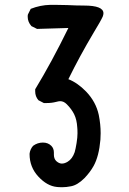

<svg xmlns="http://www.w3.org/2000/svg" viewBox="-20 -781 540 802"><path d="M205.1 -143.6V-134.8Q205.1 -118.2 214.8 -108.4Q226.6 -97.7 238.3 -97.7Q250 -97.7 262.7 -105.5Q282.2 -117.2 292 -145.5Q295.9 -159.2 299.8 -183.1Q303.7 -207 303.7 -224.1Q303.7 -241.2 302.7 -249Q300.8 -281.2 290 -303.2Q279.3 -325.2 258.8 -345.7Q246.1 -358.4 231.4 -358.4Q225.6 -358.4 214.8 -355.5Q196.3 -350.6 175.8 -350.6Q169.9 -350.6 163.1 -350.6L140.6 -362.3Q127 -377.9 127 -399.4Q127 -402.3 127 -408.2Q195.3 -520.5 265.6 -664.1L134.8 -660.2L111.3 -671.9Q95.7 -689.5 95.7 -710.9Q95.7 -718.8 96.7 -720.7L108.4 -744.1Q148.4 -759.8 189.5 -760.7Q202.1 -760.7 211.9 -760.7Q240.2 -760.7 260.7 -759.8Q298.8 -757.8 331.1 -757.8Q412.1 -757.8 412.1 -725.6Q412.1 -719.7 409.2 -711.9Q401.4 -694.3 371.1 -644.5Q312.5 -545.9 265.6 -450.2Q303.7 -435.5 339.8 -398.4Q380.9 -355.5 392.6 -300.8Q400.4 -261.7 400.4 -224.6Q400.4 -210.9 399.4 -197.3Q393.6 -128.9 371.1 -87.9Q356.4 -61.5 333 -37.1Q303.7 -7.8 276.4 -2.9Q256.8 1 241.2 1Q224.6 1 217.8 0Q176.8 -3.9 140.1 -43.5Q103.5 -83 103.5 -137.7V-138.7Q105.5 -157.2 118.2 -171.9Q136.7 -185.5 159.2 -185.5Q180.7 -185.5 194.3 -171.9Q205.1 -161.1 205.1 -143.6Z"/></svg>

Font: JasonHandwriting2
Style: SemiBold
Weight: 600
Version: Version 1.04.7